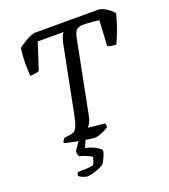

<svg xmlns="http://www.w3.org/2000/svg" viewBox="-160 -819 1001 1134"><g transform="rotate(-20 341.0 -252.0)"><path d="M311 0Q304 0 286 -2.5Q268 -5 244.5 -9Q221 -13 197 -17.5Q173 -22 154.5 -26.5Q136 -31 128 -34Q131 -45 136 -51.5Q141 -58 143 -61L175 -65Q190 -67 202 -71.5Q214 -76 224 -96.5Q234 -117 244 -166L329 -596Q333 -613 338.5 -626.5Q344 -640 352 -650H190L136 -484Q130 -481 114.5 -477.5Q99 -474 79 -474Q77 -500 76.5 -546.5Q76 -593 83 -648Q102 -663 132 -680.5Q162 -698 189 -704H597Q624 -697 648 -680Q672 -663 682 -648Q666 -587 648.5 -541.5Q631 -496 620 -474Q600 -474 586 -477.5Q572 -481 566 -484L575 -643Q561 -645 543.5 -647Q526 -649 508.5 -650Q491 -651 474 -651Q442 -651 430.5 -635.5Q419 -620 413 -590L324 -138Q319 -110 310 -93.5Q301 -77 293 -70L398 -59Q400 -55 401 -49Q402 -43 401 -34Q383 -21 357 -10.5Q331 0 311 0ZM196 200Q189 200 176.5 196Q164 192 153.5 186.5Q143 181 141 176Q144 167 144 165.5Q144 164 149 156Q178 156 201.5 155Q225 154 247 149Q253 138 257.5 125.5Q262 113 264 103Q255 95 229.5 84.5Q204 74 186 70Q185 65 182 56Q179 47 181 35Q191 21 206.5 -1.5Q222 -24 233 -37H270L237 37Q260 41 281.5 50.5Q303 60 317.5 70.5Q332 81 332 90Q332 97 326 112.5Q320 128 312 143.5Q304 159 297 166Q281 176 260.5 183.5Q240 191 222.5 195.5Q205 200 196 200Z"/></g></svg>

Font: Texturina 12pt Medium
Style: Italic
Weight: 500
Italic angle: -11°
Designer: Guillermo Torres Carreño
Foundry: Omnibus-Type
Version: Version 1.002